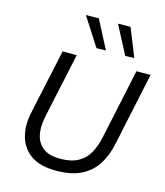

<svg xmlns="http://www.w3.org/2000/svg" viewBox="-139 -1073 1023 1189"><g transform="rotate(15 373.0 -479.0)"><path d="M331.5 11Q229 11 170.2 -30.8Q111.5 -72.5 93 -142Q83 -178 83 -217Q83 -253.5 91.5 -292.5Q97.5 -322.5 108 -371Q118.5 -419 130 -473.5Q144.5 -541 157 -597.5Q169 -654 181.5 -713H272Q259.5 -654 247.5 -597.5Q235 -541 220.5 -473L182 -292Q174.5 -256.5 174.5 -224.5Q174.5 -200 179 -178Q189.5 -127 228 -97Q266.5 -67 337.5 -67Q408 -67 452.2 -91.2Q496.5 -115.5 521 -158.5Q545.5 -201.5 558 -258L604 -473Q618 -540.5 630.5 -597.5Q642.5 -654 655 -713H745.5Q733 -654 721 -597.5Q709 -541 694.5 -473Q684.5 -427.5 675 -382.5Q665.5 -337.5 658 -300.5Q650 -263.5 645 -241Q630 -169.5 595 -112.5Q560 -55.5 496.2 -22.2Q432.5 11 331.5 11ZM379 -786.5Q350.5 -831 321.5 -876.5Q292.5 -921.5 262.5 -968L345.5 -969Q368.5 -924 392.2 -878.5Q416 -833 439.5 -788ZM563.5 -786.5Q540 -831.5 516 -877Q492 -922.5 468.5 -968L548.5 -969Q566.5 -924 585 -878.5Q603 -833 621 -788Z"/></g></svg>

Font: Heraclito
Style: Italic
Weight: 400
Italic angle: -12°
Designer: Kostas Bartsokas (font) & Cristiano Sobral (main changes)
Foundry: Kostas Bartsokas (font) & Cristiano Sobral (main changes)
Version: Version 1.00;July 8, 2020;FontCreator 13.0.0.2655 64-bit